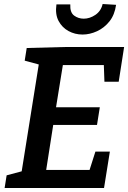

<svg xmlns="http://www.w3.org/2000/svg" viewBox="-20 -936 639 956"><path d="M455 -181H527L498 0H3L13 -63L88 -83L173 -615L103 -634L113 -697L305 -702H598L571 -529H500L497 -612H293L259 -402H477L463 -314H245L210 -90H426ZM391 -764Q353 -764 321 -781.5Q289 -799 271.5 -832Q254 -865 261 -914H330Q328 -874 349 -858.5Q370 -843 397 -843Q427 -843 455 -862Q483 -881 491 -916L558 -912Q551 -862 525 -829.5Q499 -797 463 -780.5Q427 -764 391 -764Z"/></svg>

Font: Bitter SemiBold
Style: Italic
Weight: 600
Italic angle: -9°
Designer: Sol Matas, and Bitter project Authors
Foundry: Sol Matas
Version: Version 2.001